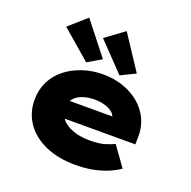

<svg xmlns="http://www.w3.org/2000/svg" viewBox="-144 -975 1123 1128"><g transform="rotate(20 417.0 -411.0)"><path d="M444 10Q335 10 254.5 -26Q174 -62 131 -125Q88 -188 88 -268Q88 -331 113.5 -382.5Q139 -434 184.5 -470Q230 -506 290 -526Q350 -546 416 -546Q486 -546 544.5 -525.5Q603 -505 646.5 -468Q690 -431 713.5 -380Q737 -329 735 -268L734 -224H214L191 -332H573L554 -301V-319Q552 -340 534 -356Q516 -372 486.5 -381Q457 -390 420 -390Q380 -390 346.5 -378.5Q313 -367 293 -343.5Q273 -320 273 -284Q273 -248 296.5 -218.5Q320 -189 365.5 -171.5Q411 -154 474 -154Q535 -154 571 -166Q607 -178 625 -187L713 -64Q672 -37 628.5 -21Q585 -5 539.5 2.5Q494 10 444 10ZM508 -573 342 -746 459 -832 600 -618ZM298 -578 116 -735 225 -831 384 -629Z"/></g></svg>

Font: Lexend Peta Black
Style: Regular
Weight: 900
Version: Version 1.007